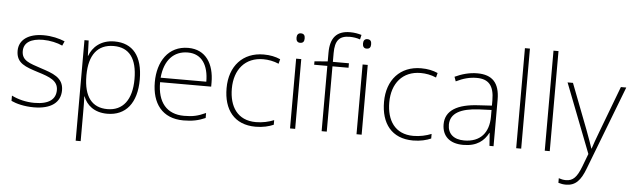

<svg xmlns="http://www.w3.org/2000/svg" viewBox="-57 -988 4781 1453"><g transform="rotate(5 2334.0 -261.5)"><path d="M416 -137C416 -235 332 -260 241 -290C156 -319 94 -333 94 -407C94 -472 149 -505 240 -505C292 -505 350 -492 388 -474L403 -508C359 -526 304 -540 241 -540C127 -540 55 -490 55 -406C55 -310 127 -289 223 -258C314 -230 377 -206 377 -135C377 -67 329 -24 215 -24C153 -24 92 -39 42 -64V-24C80 -6 141 10 214 10C346 10 416 -45 416 -137Z M780 -540C675 -540 614 -480 590 -414H588L584 -530H552V234H590V16C590 -23 590 -66 588 -106H590C614 -42 672 10 772 10C912 10 995 -90 995 -269C995 -447 919 -540 780 -540ZM777 -505C895 -505 955 -425 955 -269C955 -111 887 -25 770 -25C655 -25 590 -101 590 -263V-269C591 -419 653 -505 777 -505Z M1340 -540C1188 -540 1110 -415 1110 -260C1110 -100 1188 10 1351 10C1417 10 1465 0 1517 -23V-61C1456 -33 1417 -25 1352 -25C1221 -25 1149 -110 1150 -263H1538V-294C1538 -434 1475 -540 1340 -540ZM1340 -505C1447 -505 1498 -421 1498 -297H1151C1163 -432 1234 -505 1340 -505Z M1899 10C1955 10 2001 -2 2035 -17V-52C1996 -36 1948 -25 1898 -25C1757 -25 1695 -127 1695 -262C1695 -407 1776 -504 1913 -504C1951 -504 1992 -497 2031 -480L2040 -515C2004 -531 1963 -540 1913 -540C1755 -540 1655 -430 1655 -262C1655 -100 1735 10 1899 10Z M2179 -724C2158 -724 2149 -709 2149 -688C2149 -667 2158 -652 2179 -652C2204 -652 2211 -667 2211 -688C2211 -709 2204 -724 2179 -724ZM2199 -530H2160V0H2199Z M2561 -496V-530H2439V-597C2439 -692 2471 -730 2550 -730C2576 -730 2605 -726 2629 -717L2637 -752C2612 -759 2585 -765 2550 -765C2446 -765 2400 -707 2400 -596V-530L2300 -522V-496H2400V0H2439V-496Z M2684 -724C2663 -724 2654 -709 2654 -688C2654 -667 2663 -652 2684 -652C2709 -652 2716 -667 2716 -688C2716 -709 2709 -724 2684 -724ZM2704 -530H2665V0H2704Z M3095 10C3151 10 3197 -2 3231 -17V-52C3192 -36 3144 -25 3094 -25C2953 -25 2891 -127 2891 -262C2891 -407 2972 -504 3109 -504C3147 -504 3188 -497 3227 -480L3236 -515C3200 -531 3159 -540 3109 -540C2951 -540 2851 -430 2851 -262C2851 -100 2931 10 3095 10Z M3536 -539C3475 -539 3417 -522 3366 -498L3378 -464C3433 -491 3481 -504 3535 -504C3623 -504 3667 -459 3667 -345V-305L3567 -299C3406 -291 3315 -238 3315 -133C3315 -44 3372 10 3476 10C3581 10 3634 -37 3666 -98H3668L3675 0H3706V-353C3706 -482 3649 -539 3536 -539ZM3571 -268 3667 -272V-219C3666 -101 3605 -24 3480 -24C3401 -24 3355 -64 3355 -133C3355 -221 3435 -261 3571 -268Z M3916 0V-760H3878V0Z M4133 0V-760H4095V0Z M4222 -530 4426 -4 4388 96C4357 176 4328 208 4274 208C4253 208 4237 204 4219 198V233C4238 239 4256 242 4277 242C4350 242 4389 197 4423 107L4668 -530H4627L4495 -181C4472 -122 4457 -77 4447 -47H4445C4435 -78 4419 -122 4396 -184L4263 -530Z"/></g></svg>

Font: Noto Sans Telugu ExtraLight
Style: Regular
Weight: 200
Designer: Jelle Bosma - Monotype Design Team
Foundry: Monotype Imaging Inc.
Version: Version 2.005